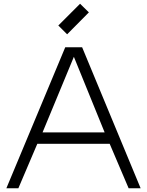

<svg xmlns="http://www.w3.org/2000/svg" viewBox="-20 -1004 784 1024"><path d="M14 0 328 -752H418L730 0H666L565 -237H179L78 0ZM374 -701 207 -298H538ZM338 -821 291 -868 407 -984 454 -938Z"/></svg>

Font: Milkman
Style: Regular
Weight: 300
Designer: Giulia Boggio / Martin Desinde
Version: Version 1.000